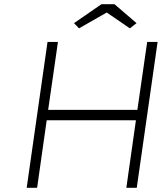

<svg xmlns="http://www.w3.org/2000/svg" viewBox="-20 -901 784 921"><path d="M211 -374H639L686 -700H736L636 0H586L632 -324H204L158 0H108L208 -700H258ZM359 -765 335 -790 467 -881H529L635 -790L603 -765L492 -841Z"/></svg>

Font: Lexend ExtLt
Style: Italic
Weight: 250
Italic angle: -8.13011°
Designer: Bonnie Shaver-Troup, Thomas Jockin
Foundry: Lexend
Version: Version 1.007